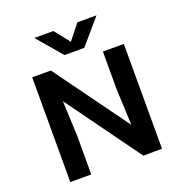

<svg xmlns="http://www.w3.org/2000/svg" viewBox="-156 -1036 1108 1171"><g transform="rotate(-20 398.0 -450.0)"><path d="M101 0ZM696 -680V0L575 1L227 -479L237 -250V0H101V-680H222L570 -201L560 -443V-680ZM599 -901 461 -740H333L195 -901H319L397 -803L475 -901Z"/></g></svg>

Font: MartelSansBold
Style: Bold
Weight: 700
Designer: Dan Reynolds and Mathieu Réguer
Foundry: Dan Reynolds and Mathieu Réguer
Version: Version 1.002; ttfautohint (v1.1) -l 5 -r 5 -G 72 -x 0 -D la